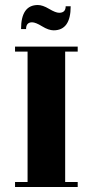

<svg xmlns="http://www.w3.org/2000/svg" viewBox="-20 -746 350 766"><path d="M84 -630H64Q64 -726 131 -726Q150 -726 176 -710.5Q202 -695 216 -695Q242 -695 242 -721H262Q262 -625 194 -625Q174 -625 148 -641Q122 -657 108 -657Q84 -657 84 -630ZM290 0H40V-20H90V-540H40V-560H290V-540H240V-20H290Z"/></svg>

Font: Rozha One
Style: Regular
Weight: 400
Designer: Tim Donaldson, Indian Type Foundry
Foundry: Indian Type Foundry
Version: Version 1.301;PS 1.0;hotconv 1.0.78;makeotf.lib2.5.61930; tt